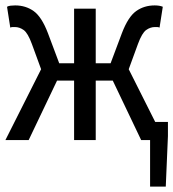

<svg xmlns="http://www.w3.org/2000/svg" viewBox="-45 -518 641 710"><path d="M-25 0H61L166 -220H229V0H309V-220H372L477 0H510V172H568L576 -15V-67H529L431 -262L465 -355Q480 -396 495.5 -407Q511 -418 528 -418Q533 -418 536.5 -418Q540 -418 545 -416L557 -493Q545 -498 527 -498Q488 -498 458.5 -477Q429 -456 406 -396L364 -284H309V-486H229V-284H174L132 -396Q109 -456 79.5 -477Q50 -498 11 -498Q2 -498 -6 -497Q-14 -496 -19 -493L-7 -416Q-2 -418 1.5 -418Q5 -418 10 -418Q27 -418 42.5 -407Q58 -396 73 -355L107 -262Z"/></svg>

Font: Codetta
Style: Regular
Weight: 400
Italic angle: -11°
Designer: Ulrich Proeller
Foundry: PROSA GmbH
Version: Version 2.00;September 29, 2018;FontCreator 11.5.0.2427 64-b